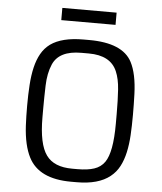

<svg xmlns="http://www.w3.org/2000/svg" viewBox="-61 -969 870 1031"><g transform="rotate(5 374.5 -453.0)"><path d="M360.8 9.8Q187 9.8 131.3 -99.6Q98.6 -163.1 92.8 -269Q90.3 -318.8 90.3 -377.4Q90.3 -436 93.8 -488.5Q97.2 -541 107.2 -583.5Q117.2 -626 135.5 -658.4Q153.8 -690.9 183.6 -712.9Q245.1 -756.8 360.8 -756.8H391.1Q572.3 -756.8 623 -659.2Q654.8 -598.1 658.7 -489.3Q660.6 -436 660.6 -376.7Q660.6 -317.4 657.7 -267.3Q654.8 -217.3 645.5 -174.8Q636.2 -132.3 618.4 -98.1Q600.6 -64 570.3 -40Q507.8 9.8 391.1 9.8ZM390.1 -60.5Q443.8 -60.5 479.2 -72.3Q514.6 -84 535.2 -113.3Q573.2 -167.5 573.2 -321.3V-374Q573.2 -447.8 569.3 -505.4Q565.4 -563 548.3 -602.5Q513.2 -684.6 396 -684.6H355Q235.8 -684.6 202.6 -607.9Q181.6 -559.1 179.7 -492.7Q177.7 -426.3 177.7 -374V-321.3Q177.7 -177.2 220.7 -118.2Q262.2 -60.5 360.8 -60.5ZM232.9 -916H525.4V-850.1H232.9Z"/></g></svg>

Font: Armata
Style: Regular
Weight: 400
Designer: Viktoriya Grabowska
Foundry: Viktoriya Grabowska
Version: Version 1.003